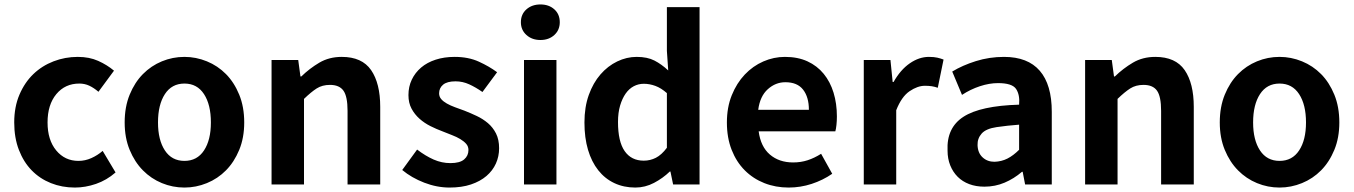

<svg xmlns="http://www.w3.org/2000/svg" viewBox="-20 -830 6091 864"><path d="M317 14Q259 14 209 -6Q159 -26 122.5 -63.5Q86 -101 65 -155.5Q44 -210 44 -279Q44 -349 67.5 -404Q91 -459 130 -496.5Q169 -534 221 -554Q273 -574 330 -574Q382 -574 422 -556Q462 -538 493 -512L423 -417Q402 -435 381.5 -444.5Q361 -454 337 -454Q273 -454 233.5 -406.5Q194 -359 194 -279Q194 -200 233 -153Q272 -106 333 -106Q363 -106 391 -118.5Q419 -131 442 -151L500 -54Q460 -19 412 -2.5Q364 14 317 14Z M810 14Q757 14 708.5 -6Q660 -26 623 -63.5Q586 -101 563.5 -155.5Q541 -210 541 -279Q541 -349 563.5 -404Q586 -459 623 -496.5Q660 -534 708.5 -554Q757 -574 810 -574Q862 -574 911 -554Q960 -534 997 -496.5Q1034 -459 1056.5 -404Q1079 -349 1079 -279Q1079 -210 1056.5 -155.5Q1034 -101 997 -63.5Q960 -26 911 -6Q862 14 810 14ZM810 -106Q867 -106 898 -153Q929 -200 929 -279Q929 -359 898 -406.5Q867 -454 810 -454Q753 -454 722 -406.5Q691 -359 691 -279Q691 -200 722 -153Q753 -106 810 -106Z M1202 -560H1322L1332 -486H1336Q1373 -522 1417 -548Q1461 -574 1518 -574Q1609 -574 1650 -514.5Q1691 -455 1691 -349V0H1544V-331Q1544 -396 1525.5 -422Q1507 -448 1465 -448Q1430 -448 1405 -432Q1380 -416 1348 -385V0H1202Z M2003 14Q1946 14 1889 -8Q1832 -30 1790 -65L1857 -157Q1895 -128 1931.5 -112Q1968 -96 2007 -96Q2049 -96 2068.5 -112.5Q2088 -129 2088 -155Q2088 -171 2078 -182.5Q2068 -194 2051.5 -204Q2035 -214 2014 -222Q1993 -230 1971 -239Q1944 -249 1917 -262.5Q1890 -276 1868 -295.5Q1846 -315 1832 -341Q1818 -367 1818 -402Q1818 -440 1833 -471.5Q1848 -503 1875 -526Q1902 -549 1940.5 -561.5Q1979 -574 2026 -574Q2088 -574 2135 -552.5Q2182 -531 2217 -505L2151 -416Q2121 -437 2091.5 -450.5Q2062 -464 2030 -464Q1992 -464 1974 -449Q1956 -434 1956 -410Q1956 -395 1965.5 -384Q1975 -373 1991 -364Q2007 -355 2027.5 -347.5Q2048 -340 2070 -332Q2098 -321 2125.5 -308Q2153 -295 2175.5 -276Q2198 -257 2212 -229.5Q2226 -202 2226 -163Q2226 -126 2211.5 -94Q2197 -62 2169 -38Q2141 -14 2099.5 0Q2058 14 2003 14Z M2338 -560H2484V0H2338ZM2412 -650Q2374 -650 2349 -672.5Q2324 -695 2324 -730Q2324 -766 2349 -788Q2374 -810 2412 -810Q2450 -810 2474.5 -788Q2499 -766 2499 -730Q2499 -695 2474.5 -672.5Q2450 -650 2412 -650Z M2839 14Q2787 14 2744.5 -6Q2702 -26 2672 -64Q2642 -102 2626 -156Q2610 -210 2610 -279Q2610 -348 2629.5 -402.5Q2649 -457 2682 -495Q2715 -533 2757.5 -553.5Q2800 -574 2845 -574Q2893 -574 2925 -557.5Q2957 -541 2987 -513L2981 -601V-798H3128V0H3009L2997 -58H2994Q2963 -28 2923 -7Q2883 14 2839 14ZM2877 -107Q2906 -107 2931.5 -120Q2957 -133 2981 -165V-411Q2955 -434 2929 -443.5Q2903 -453 2877 -453Q2853 -453 2832 -442Q2811 -431 2795.5 -409Q2780 -387 2770.5 -355Q2761 -323 2761 -281Q2761 -193 2791 -150Q2821 -107 2877 -107Z M3529 14Q3470 14 3419.5 -6Q3369 -26 3331.5 -63.5Q3294 -101 3272.5 -155.5Q3251 -210 3251 -279Q3251 -347 3273 -401.5Q3295 -456 3331.5 -494.5Q3368 -533 3415 -553.5Q3462 -574 3512 -574Q3570 -574 3613.5 -554Q3657 -534 3686.5 -498Q3716 -462 3731 -413Q3746 -364 3746 -306Q3746 -286 3744 -267.5Q3742 -249 3739 -239H3394Q3403 -170 3444.5 -134.5Q3486 -99 3549 -99Q3584 -99 3614.5 -109Q3645 -119 3675 -138L3725 -48Q3683 -19 3632.5 -2.5Q3582 14 3529 14ZM3620 -336Q3620 -393 3594 -426.5Q3568 -460 3514 -460Q3470 -460 3435 -428.5Q3400 -397 3392 -336Z M3867 -560H3987L3997 -461H4001Q4032 -516 4074 -545Q4116 -574 4160 -574Q4183 -574 4198 -570.5Q4213 -567 4226 -562L4200 -435Q4186 -440 4172.5 -442Q4159 -444 4142 -444Q4109 -444 4073 -419.5Q4037 -395 4013 -334V0H3867Z M4410 10Q4372 10 4341.5 -1.5Q4311 -13 4289.5 -34.5Q4268 -56 4256 -86Q4244 -116 4244 -152Q4239 -255 4315.5 -304.5Q4392 -354 4566 -359Q4570 -403 4552.5 -429.5Q4535 -456 4471 -456Q4432 -456 4389.5 -442Q4347 -428 4309 -403L4265 -508Q4311 -536 4371.5 -555Q4432 -574 4498 -574Q4605 -574 4659 -511.5Q4713 -449 4713 -327V0H4593L4582 -57H4579Q4543 -26 4500.5 -8Q4458 10 4410 10ZM4455 -102Q4487 -103 4513.5 -116.5Q4540 -130 4566 -156V-269Q4513 -265 4465 -258Q4417 -251 4397.5 -229Q4378 -207 4379 -177Q4380 -142 4401.5 -122Q4423 -102 4455 -102Z M4863 -560H4983L4993 -486H4997Q5034 -522 5078 -548Q5122 -574 5179 -574Q5270 -574 5311 -514.5Q5352 -455 5352 -349V0H5205V-331Q5205 -396 5186.5 -422Q5168 -448 5126 -448Q5091 -448 5066 -432Q5041 -416 5009 -385V0H4863Z M5738 14Q5685 14 5636.5 -6Q5588 -26 5551 -63.5Q5514 -101 5491.5 -155.5Q5469 -210 5469 -279Q5469 -349 5491.5 -404Q5514 -459 5551 -496.5Q5588 -534 5636.5 -554Q5685 -574 5738 -574Q5790 -574 5839 -554Q5888 -534 5925 -496.5Q5962 -459 5984.5 -404Q6007 -349 6007 -279Q6007 -210 5984.5 -155.5Q5962 -101 5925 -63.5Q5888 -26 5839 -6Q5790 14 5738 14ZM5738 -106Q5795 -106 5826 -153Q5857 -200 5857 -279Q5857 -359 5826 -406.5Q5795 -454 5738 -454Q5681 -454 5650 -406.5Q5619 -359 5619 -279Q5619 -200 5650 -153Q5681 -106 5738 -106Z"/></svg>

Font: SpoqaHanSansJP-Bold
Style: Regular
Weight: 700
Designer: [Source Han Sans]
Ryoko NISHIZUKA  (kana & ideographs); Paul D. Hunt (Latin, Greek & Cyrillic); Wenlong ZHANG  (bopomofo
Foundry: Spoqa (http://bi.spoqa.com)
Version: Version 1.002.20150607